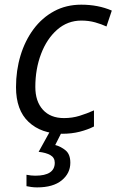

<svg xmlns="http://www.w3.org/2000/svg" viewBox="-20 -565 500 825"><path d="M247.1 9.8Q157.2 9.8 103 -41Q48.8 -91.8 48.8 -190.4Q48.8 -262.2 68.1 -326.2Q87.4 -390.1 124 -439.5Q160.6 -488.8 212.4 -516.8Q264.2 -544.9 329.1 -544.9Q401.9 -544.9 460.4 -519.5L437.5 -451.2Q417 -460.9 389.2 -468.8Q361.3 -476.6 329.6 -476.6Q270.5 -476.6 225.8 -437.5Q181.2 -398.4 156.5 -333.5Q131.8 -268.6 131.8 -191.4Q131.8 -129.4 164.3 -93.5Q196.8 -57.6 254.9 -57.6Q290.5 -57.6 322 -67.4Q353.5 -77.1 383.8 -90.8V-21.5Q356.9 -7.8 322.5 1Q288.1 9.8 247.1 9.8ZM139.6 240.2Q126.5 240.2 114.3 238.5Q102.1 236.8 93.8 234.9V186Q103.5 188 113.8 189Q124 189.9 131.8 189.9Q215.3 189.9 215.3 134.3Q215.3 112.3 196.5 101.6Q177.7 90.8 146 87.4L194.3 0H246.6L217.3 58.1Q241.7 64.5 262 81.3Q282.2 98.1 282.2 134.3Q282.2 179.7 245.1 210Q208 240.2 139.6 240.2Z"/></svg>

Font: Open Sans
Style: Italic
Weight: 400
Italic angle: -12°
Designer: Monotype Design Team
Foundry: Monotype Imaging Inc.
Version: Version 3.000; ttfautohint (v1.8.4)